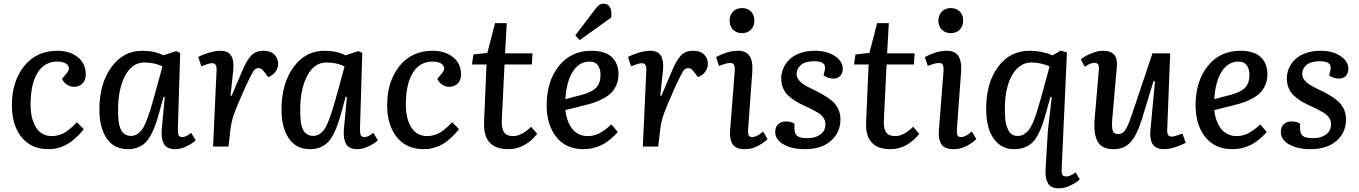

<svg xmlns="http://www.w3.org/2000/svg" viewBox="-20 -800 7418 1048"><path d="M293 -522.9Q360.8 -522.9 404.5 -488Q448.2 -453.1 448.2 -393.1Q448.2 -363.3 430.4 -344.7Q412.6 -326.2 383.8 -326.2Q362.3 -326.2 344.2 -338.6Q326.2 -351.1 318.8 -370.1L339.8 -395Q359.4 -417 355.7 -432.4Q352.1 -447.8 334.7 -455.8Q317.4 -463.9 292 -463.9Q222.7 -463.9 184.8 -402.6Q147 -341.3 147 -228Q147 -152.3 176.5 -104.7Q206.1 -57.1 264.2 -57.1Q281.2 -57.1 298.3 -62Q315.4 -66.9 327.1 -72.8Q338.9 -78.6 353.5 -90.1Q368.2 -101.6 375.5 -108.6Q382.8 -115.7 396 -128.9Q398.4 -131.3 399.9 -132.8L437 -95.2Q424.8 -79.1 410.4 -64Q396 -48.8 371.3 -29.3Q346.7 -9.8 313.7 2.2Q280.8 14.2 245.1 14.2Q149.9 14.2 97.4 -51.5Q44.9 -117.2 44.9 -225.1Q44.9 -356.4 112.3 -439.7Q179.7 -522.9 293 -522.9Z M950.7 -95.2Q950.7 -70.8 955.3 -61.3Q960 -51.8 975.6 -51.8Q995.6 -51.8 1023.4 -75.2L1048.3 -34.2Q1029.3 -16.1 997.3 -1Q965.3 14.2 936.5 14.2Q913.6 14.2 897.9 6.8Q882.3 -0.5 874.5 -14.6Q866.7 -28.8 864 -46.4Q861.3 -64 862.3 -86.9L879.4 -271L872.6 -272L850.6 -190.9Q838.9 -148.4 828.4 -119.1Q817.9 -89.8 803.5 -62.7Q789.1 -35.6 772 -20Q754.9 -4.4 731.7 4.9Q708.5 14.2 678.7 14.2Q602.1 14.2 562.3 -44.7Q522.5 -103.5 522.5 -201.2Q522.5 -343.3 587.6 -433.1Q652.8 -522.9 757.3 -522.9Q822.8 -522.9 871.6 -498L941.4 -521L963.4 -511.2ZM694.3 -58.1Q736.3 -58.1 763.7 -106Q785.6 -145 818.4 -261.2Q821.8 -273.9 829.1 -300.8Q832 -311 833.5 -315.9L866.7 -437Q825.2 -459 767.6 -459Q701.7 -459 663.1 -387Q624.5 -314.9 624.5 -200.2Q624.5 -184.6 624.8 -174.6Q625 -164.6 626.5 -148.2Q627.9 -131.8 630.4 -120.8Q632.8 -109.9 637.9 -96.9Q643.1 -84 650.4 -76.4Q657.7 -68.8 668.9 -63.5Q680.2 -58.1 694.3 -58.1Z M1162.1 -416Q1163.1 -436 1157.2 -445.6Q1151.4 -455.1 1136.2 -455.1Q1121.6 -455.1 1079.1 -438L1062 -488.8Q1084.5 -501.5 1119.9 -512.2Q1155.3 -522.9 1183.1 -522.9Q1224.6 -522.9 1241.2 -496.8Q1257.8 -470.7 1253.4 -418.9L1238.3 -277.8L1244.1 -276.9L1297.4 -401.9Q1311 -434.6 1321 -453.6Q1331.1 -472.7 1345.2 -490.2Q1359.4 -507.8 1377 -515.4Q1394.5 -522.9 1418 -522.9Q1457 -522.9 1477.5 -502.2Q1498 -481.4 1498 -452.1Q1498 -428.7 1483.9 -408.7Q1469.7 -388.7 1444.3 -378.9L1424.3 -404.8Q1415 -417.5 1408 -422.9Q1400.9 -428.2 1390.1 -428.2Q1374 -428.2 1362.8 -411.1Q1351.6 -394 1321.3 -329.1Q1272 -219.2 1256.3 -174.1Q1240.7 -128.9 1236.3 -79.1L1227.1 0H1143.1Z M1944.8 -95.2Q1944.8 -70.8 1949.5 -61.3Q1954.1 -51.8 1969.7 -51.8Q1989.7 -51.8 2017.6 -75.2L2042.5 -34.2Q2023.4 -16.1 1991.5 -1Q1959.5 14.2 1930.7 14.2Q1907.7 14.2 1892.1 6.8Q1876.5 -0.5 1868.7 -14.6Q1860.8 -28.8 1858.2 -46.4Q1855.5 -64 1856.4 -86.9L1873.5 -271L1866.7 -272L1844.7 -190.9Q1833 -148.4 1822.5 -119.1Q1812 -89.8 1797.6 -62.7Q1783.2 -35.6 1766.1 -20Q1749 -4.4 1725.8 4.9Q1702.6 14.2 1672.9 14.2Q1596.2 14.2 1556.4 -44.7Q1516.6 -103.5 1516.6 -201.2Q1516.6 -343.3 1581.8 -433.1Q1647 -522.9 1751.5 -522.9Q1816.9 -522.9 1865.7 -498L1935.5 -521L1957.5 -511.2ZM1688.5 -58.1Q1730.5 -58.1 1757.8 -106Q1779.8 -145 1812.5 -261.2Q1815.9 -273.9 1823.2 -300.8Q1826.2 -311 1827.6 -315.9L1860.8 -437Q1819.3 -459 1761.7 -459Q1695.8 -459 1657.2 -387Q1618.7 -314.9 1618.7 -200.2Q1618.7 -184.6 1618.9 -174.6Q1619.1 -164.6 1620.6 -148.2Q1622.1 -131.8 1624.5 -120.8Q1627 -109.9 1632.1 -96.9Q1637.2 -84 1644.5 -76.4Q1651.9 -68.8 1663.1 -63.5Q1674.3 -58.1 1688.5 -58.1Z M2341.3 -522.9Q2409.2 -522.9 2452.9 -488Q2496.6 -453.1 2496.6 -393.1Q2496.6 -363.3 2478.8 -344.7Q2460.9 -326.2 2432.1 -326.2Q2410.6 -326.2 2392.6 -338.6Q2374.5 -351.1 2367.2 -370.1L2388.2 -395Q2407.7 -417 2404.1 -432.4Q2400.4 -447.8 2383.1 -455.8Q2365.7 -463.9 2340.3 -463.9Q2271 -463.9 2233.2 -402.6Q2195.3 -341.3 2195.3 -228Q2195.3 -152.3 2224.9 -104.7Q2254.4 -57.1 2312.5 -57.1Q2329.6 -57.1 2346.7 -62Q2363.8 -66.9 2375.5 -72.8Q2387.2 -78.6 2401.9 -90.1Q2416.5 -101.6 2423.8 -108.6Q2431.2 -115.7 2444.3 -128.9Q2446.8 -131.3 2448.2 -132.8L2485.4 -95.2Q2473.1 -79.1 2458.7 -64Q2444.3 -48.8 2419.7 -29.3Q2395 -9.8 2362.1 2.2Q2329.1 14.2 2293.5 14.2Q2198.2 14.2 2145.8 -51.5Q2093.3 -117.2 2093.3 -225.1Q2093.3 -356.4 2160.6 -439.7Q2228 -522.9 2341.3 -522.9Z M2564 -502.9 2640.1 -511.2 2682.1 -673.8H2746.1L2736.8 -508.8H2886.7L2882.8 -448.2H2733.9L2718.8 -140.1Q2717.3 -98.1 2731.7 -77.6Q2746.1 -57.1 2780.8 -57.1Q2826.7 -57.1 2878.9 -107.9L2912.1 -69.8Q2883.8 -32.2 2843.3 -9Q2802.7 14.2 2754.9 14.2Q2615.7 14.2 2622.1 -132.8L2635.7 -448.2H2556.2Z M3229 -750Q3241.7 -766.6 3251.5 -773.2Q3261.2 -779.8 3274.9 -779.8Q3298.3 -779.8 3309.6 -760Q3320.8 -740.2 3315.9 -704.1L3144 -581.1L3120.1 -606.9ZM3208 -522.9Q3282.7 -522.9 3319.3 -488.5Q3356 -454.1 3356 -394Q3356 -362.3 3344.5 -336.2Q3333 -310.1 3315.9 -293Q3298.8 -275.9 3272.7 -262Q3246.6 -248 3223.1 -240.2Q3199.7 -232.4 3169.9 -225.1L3065.9 -199.2Q3068.4 -172.9 3076.4 -148.7Q3084.5 -124.5 3098.6 -103.3Q3112.8 -82 3135.7 -69.6Q3158.7 -57.1 3188 -57.1Q3209 -57.1 3228.3 -63Q3247.6 -68.8 3264.9 -80.1Q3282.2 -91.3 3292.5 -99.6Q3302.7 -107.9 3316.9 -121.1L3352.1 -80.1Q3340.8 -66.4 3326.4 -52.7Q3312 -39.1 3288.3 -22.7Q3264.6 -6.3 3232.2 3.9Q3199.7 14.2 3164.1 14.2Q3069.3 14.2 3016.6 -52.2Q2963.9 -118.7 2963.9 -225.1Q2963.9 -356.4 3030.5 -439.7Q3097.2 -522.9 3208 -522.9ZM3257.8 -392.1Q3257.8 -423.8 3243.2 -443.8Q3228.5 -463.9 3198.7 -463.9Q3141.6 -463.9 3106.7 -409.7Q3071.8 -355.5 3065.9 -258.8L3154.8 -282.2Q3209.5 -296.4 3233.6 -320.8Q3257.8 -345.2 3257.8 -392.1Z M3507.8 -416Q3508.8 -436 3502.9 -445.6Q3497.1 -455.1 3481.9 -455.1Q3467.3 -455.1 3424.8 -438L3407.7 -488.8Q3430.2 -501.5 3465.6 -512.2Q3501 -522.9 3528.8 -522.9Q3570.3 -522.9 3586.9 -496.8Q3603.5 -470.7 3599.1 -418.9L3584 -277.8L3589.8 -276.9L3643.1 -401.9Q3656.7 -434.6 3666.7 -453.6Q3676.8 -472.7 3690.9 -490.2Q3705.1 -507.8 3722.7 -515.4Q3740.2 -522.9 3763.7 -522.9Q3802.7 -522.9 3823.2 -502.2Q3843.8 -481.4 3843.8 -452.1Q3843.8 -428.7 3829.6 -408.7Q3815.4 -388.7 3790 -378.9L3770 -404.8Q3760.7 -417.5 3753.7 -422.9Q3746.6 -428.2 3735.8 -428.2Q3719.7 -428.2 3708.5 -411.1Q3697.3 -394 3667 -329.1Q3617.7 -219.2 3602.1 -174.1Q3586.4 -128.9 3582 -79.1L3572.8 0H3488.8Z M4030.8 -755.9Q4060.5 -755.9 4079.1 -737.1Q4097.7 -718.3 4097.7 -688Q4097.7 -657.7 4079.1 -638.4Q4060.5 -619.1 4030.8 -619.1Q4000 -619.1 3981.2 -637.9Q3962.4 -656.7 3962.4 -687Q3962.4 -717.3 3981.2 -736.6Q4000 -755.9 4030.8 -755.9ZM3990.7 -415Q3991.7 -436.5 3986.6 -446.3Q3981.4 -456.1 3965.3 -456.1Q3959 -456.1 3952.4 -455.1Q3945.8 -454.1 3938.7 -451.9Q3931.6 -449.7 3927 -448.2Q3922.4 -446.8 3914.8 -443.8Q3907.2 -440.9 3904.8 -439.9L3888.7 -487.8Q3911.1 -501.5 3943.6 -512.2Q3976.1 -522.9 4008.8 -522.9Q4051.3 -522.9 4070.6 -495.6Q4089.8 -468.3 4086.4 -410.2L4063.5 -95.2Q4062 -71.8 4066.4 -61.8Q4070.8 -51.8 4086.4 -51.8Q4096.2 -51.8 4107.4 -56.9Q4118.7 -62 4125.7 -66.9Q4132.8 -71.8 4145.5 -82L4169.4 -41Q4148.4 -20 4115.7 -2.9Q4083 14.2 4045.4 14.2Q3998.5 14.2 3980.7 -10Q3962.9 -34.2 3964.4 -80.1Z M4387.2 -45.9Q4430.7 -45.9 4458 -65.9Q4485.4 -85.9 4485.4 -122.1Q4485.4 -141.1 4475.1 -156.7Q4464.8 -172.4 4447.8 -182.9Q4430.7 -193.4 4408.9 -204.6Q4387.2 -215.8 4364.7 -225.6Q4342.3 -235.4 4320.6 -249.3Q4298.8 -263.2 4281.7 -279.1Q4264.6 -294.9 4254.4 -318.8Q4244.1 -342.8 4244.1 -372.1Q4244.1 -391.6 4249.8 -411.4Q4255.4 -431.2 4269 -451.4Q4282.7 -471.7 4303.2 -487.3Q4323.7 -502.9 4356.4 -512.9Q4389.2 -522.9 4429.2 -522.9Q4491.7 -522.9 4535.9 -494.9Q4580.1 -466.8 4580.1 -423.8Q4580.1 -399.9 4565.9 -385.5Q4551.8 -371.1 4530.3 -371.1Q4513.2 -371.1 4497.8 -376.5Q4482.4 -381.8 4475.1 -389.2L4482.4 -418.9Q4492.2 -465.8 4425.3 -465.8Q4376 -465.8 4352.1 -445.8Q4328.1 -425.8 4328.1 -396Q4328.1 -377.4 4341.3 -361.6Q4354.5 -345.7 4375.5 -333.7Q4396.5 -321.8 4422.1 -309.6Q4447.8 -297.4 4473.4 -282.7Q4499 -268.1 4520 -250.7Q4541 -233.4 4554.2 -207Q4567.4 -180.7 4567.4 -148.9Q4567.4 -76.2 4515.1 -31Q4462.9 14.2 4374 14.2Q4302.7 14.2 4257.1 -11.7Q4211.4 -37.6 4211.4 -80.1Q4211.4 -107.4 4227.8 -122.3Q4244.1 -137.2 4268.1 -137.2Q4298.8 -137.2 4316.4 -125V-99.1Q4316.4 -69.8 4331.8 -57.9Q4347.2 -45.9 4387.2 -45.9Z M4649.4 -502.9 4725.6 -511.2 4767.6 -673.8H4831.5L4822.3 -508.8H4972.2L4968.3 -448.2H4819.3L4804.2 -140.1Q4802.7 -98.1 4817.1 -77.6Q4831.5 -57.1 4866.2 -57.1Q4912.1 -57.1 4964.4 -107.9L4997.6 -69.8Q4969.2 -32.2 4928.7 -9Q4888.2 14.2 4840.3 14.2Q4701.2 14.2 4707.5 -132.8L4721.2 -448.2H4641.6Z M5170.4 -755.9Q5200.2 -755.9 5218.8 -737.1Q5237.3 -718.3 5237.3 -688Q5237.3 -657.7 5218.8 -638.4Q5200.2 -619.1 5170.4 -619.1Q5139.6 -619.1 5120.8 -637.9Q5102.1 -656.7 5102.1 -687Q5102.1 -717.3 5120.8 -736.6Q5139.6 -755.9 5170.4 -755.9ZM5130.4 -415Q5131.3 -436.5 5126.2 -446.3Q5121.1 -456.1 5105 -456.1Q5098.6 -456.1 5092 -455.1Q5085.4 -454.1 5078.4 -451.9Q5071.3 -449.7 5066.7 -448.2Q5062 -446.8 5054.4 -443.8Q5046.9 -440.9 5044.4 -439.9L5028.3 -487.8Q5050.8 -501.5 5083.3 -512.2Q5115.7 -522.9 5148.4 -522.9Q5190.9 -522.9 5210.2 -495.6Q5229.5 -468.3 5226.1 -410.2L5203.1 -95.2Q5201.7 -71.8 5206.1 -61.8Q5210.4 -51.8 5226.1 -51.8Q5235.8 -51.8 5247.1 -56.9Q5258.3 -62 5265.4 -66.9Q5272.5 -71.8 5285.2 -82L5309.1 -41Q5288.1 -20 5255.4 -2.9Q5222.7 14.2 5185.1 14.2Q5138.2 14.2 5120.4 -10Q5102.5 -34.2 5104 -80.1Z M5774.9 123Q5773.9 146 5779.3 154.5Q5784.7 163.1 5800.8 163.1Q5809.1 163.1 5817.6 159.9Q5826.2 156.7 5832.3 153.1Q5838.4 149.4 5851.1 141.1L5874 179.2Q5855 197.3 5822.5 212.6Q5790 228 5759.8 228Q5716.8 228 5700.7 201.4Q5684.6 174.8 5687 127L5699.7 -86.9L5720.7 -271L5713.9 -272L5690.9 -189Q5679.2 -146 5668.5 -116.2Q5657.7 -86.4 5643.1 -60.1Q5628.4 -33.7 5610.8 -18.3Q5593.3 -2.9 5569.3 5.6Q5545.4 14.2 5514.6 14.2Q5463.4 14.2 5428.2 -16.6Q5393.1 -47.4 5377.9 -95.7Q5362.8 -144 5362.8 -206.1Q5362.8 -347.2 5427.7 -435.1Q5492.7 -522.9 5598.6 -522.9Q5665.5 -522.9 5726.1 -498L5769 -523.9L5803.7 -514.2ZM5533.7 -58.1Q5544.4 -58.1 5553.7 -60.3Q5563 -62.5 5571.5 -68.6Q5580.1 -74.7 5586.9 -80.6Q5593.8 -86.4 5601.1 -99.1Q5608.4 -111.8 5613.5 -121.1Q5618.7 -130.4 5625.5 -149.2Q5632.3 -168 5636.7 -180.7Q5641.1 -193.4 5648.4 -218.3Q5655.8 -243.2 5660.2 -259Q5664.6 -274.9 5672.9 -305.2Q5674.8 -312.5 5675.8 -315.9L5709 -437Q5690.9 -446.8 5662.4 -452.9Q5633.8 -459 5610.8 -459Q5564.9 -459 5531.5 -425.5Q5498 -392.1 5481.4 -335.7Q5464.8 -279.3 5464.8 -207Q5464.8 -189.5 5465.3 -176.5Q5465.8 -163.6 5467.8 -144.3Q5469.7 -125 5474.6 -111.3Q5479.5 -97.7 5486.6 -84.7Q5493.7 -71.8 5505.9 -64.9Q5518.1 -58.1 5533.7 -58.1Z M5879.4 -476.1Q5898.9 -492.7 5934.8 -507.8Q5970.7 -522.9 6000.5 -522.9Q6084.5 -522.9 6076.2 -436L6051.3 -153.8Q6047.4 -105 6053.7 -86.4Q6060.1 -67.9 6083.5 -67.9Q6108.4 -67.9 6123.3 -91.3Q6138.2 -114.7 6161.1 -183.1L6270.5 -508.8H6367.2L6351.1 -92.8Q6350.1 -72.3 6356 -63.2Q6361.8 -54.2 6377.4 -54.2Q6389.6 -54.2 6434.1 -70.8L6452.1 -21Q6431.6 -8.8 6397.2 2.7Q6362.8 14.2 6334.5 14.2Q6291 14.2 6272.9 -11.2Q6254.9 -36.6 6259.3 -87.9L6284.2 -356L6276.4 -356.9L6209.5 -139.2Q6184.1 -59.6 6149.9 -22.7Q6115.7 14.2 6058.1 14.2Q5994.6 14.2 5971.4 -27.1Q5948.2 -68.4 5955.1 -152.8L5977.5 -414.1Q5980 -436 5974.9 -446.5Q5969.7 -457 5954.1 -457Q5929.7 -457 5901.4 -435.1Z M6750 -522.9Q6824.7 -522.9 6861.3 -488.5Q6897.9 -454.1 6897.9 -394Q6897.9 -362.3 6886.5 -336.2Q6875 -310.1 6857.9 -293Q6840.8 -275.9 6814.7 -262Q6788.6 -248 6765.1 -240.2Q6741.7 -232.4 6711.9 -225.1L6607.9 -199.2Q6610.4 -172.9 6618.4 -148.7Q6626.5 -124.5 6640.6 -103.3Q6654.8 -82 6677.7 -69.6Q6700.7 -57.1 6730 -57.1Q6751 -57.1 6770.3 -63Q6789.6 -68.8 6806.9 -80.1Q6824.2 -91.3 6834.5 -99.6Q6844.7 -107.9 6858.9 -121.1L6894 -80.1Q6882.8 -66.4 6868.4 -52.7Q6854 -39.1 6830.3 -22.7Q6806.6 -6.3 6774.2 3.9Q6741.7 14.2 6706.1 14.2Q6611.3 14.2 6558.6 -52.2Q6505.9 -118.7 6505.9 -225.1Q6505.9 -356.4 6572.5 -439.7Q6639.2 -522.9 6750 -522.9ZM6799.8 -392.1Q6799.8 -423.8 6785.2 -443.8Q6770.5 -463.9 6740.7 -463.9Q6683.6 -463.9 6648.7 -409.7Q6613.8 -355.5 6607.9 -258.8L6696.8 -282.2Q6751.5 -296.4 6775.6 -320.8Q6799.8 -345.2 6799.8 -392.1Z M7147 -45.9Q7190.4 -45.9 7217.8 -65.9Q7245.1 -85.9 7245.1 -122.1Q7245.1 -141.1 7234.9 -156.7Q7224.6 -172.4 7207.5 -182.9Q7190.4 -193.4 7168.7 -204.6Q7147 -215.8 7124.5 -225.6Q7102.1 -235.4 7080.3 -249.3Q7058.6 -263.2 7041.5 -279.1Q7024.4 -294.9 7014.2 -318.8Q7003.9 -342.8 7003.9 -372.1Q7003.9 -391.6 7009.5 -411.4Q7015.1 -431.2 7028.8 -451.4Q7042.5 -471.7 7063 -487.3Q7083.5 -502.9 7116.2 -512.9Q7148.9 -522.9 7189 -522.9Q7251.5 -522.9 7295.7 -494.9Q7339.8 -466.8 7339.8 -423.8Q7339.8 -399.9 7325.7 -385.5Q7311.5 -371.1 7290 -371.1Q7272.9 -371.1 7257.6 -376.5Q7242.2 -381.8 7234.9 -389.2L7242.2 -418.9Q7252 -465.8 7185.1 -465.8Q7135.7 -465.8 7111.8 -445.8Q7087.9 -425.8 7087.9 -396Q7087.9 -377.4 7101.1 -361.6Q7114.3 -345.7 7135.3 -333.7Q7156.2 -321.8 7181.9 -309.6Q7207.5 -297.4 7233.2 -282.7Q7258.8 -268.1 7279.8 -250.7Q7300.8 -233.4 7314 -207Q7327.1 -180.7 7327.1 -148.9Q7327.1 -76.2 7274.9 -31Q7222.7 14.2 7133.8 14.2Q7062.5 14.2 7016.8 -11.7Q6971.2 -37.6 6971.2 -80.1Q6971.2 -107.4 6987.5 -122.3Q7003.9 -137.2 7027.8 -137.2Q7058.6 -137.2 7076.2 -125V-99.1Q7076.2 -69.8 7091.6 -57.9Q7106.9 -45.9 7147 -45.9Z"/></svg>

Font: Literata Book Medium
Style: Italic
Weight: 500
Italic angle: -3°
Designer: Latin by Veronika Burian and Jose Scaglione. Greek by Irene Vlachou. Cyrillic by Vera Evstafieva
Foundry: TypeTogether
Version: Version 1.003;PS 001.003;hotconv 1.0.88;makeotf.lib2.5.64775